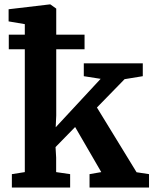

<svg xmlns="http://www.w3.org/2000/svg" viewBox="-20 -839 688 859"><path d="M33.1 0V-59.9L91 -69V-731L18.5 -743.3V-797.6L203.1 -819.4H205.2L231.6 -800.5V-322.3L229.2 -269.6L430.3 -486.3L354.9 -498.1V-555.7H618.8V-498.1L537.4 -484.8L413.7 -358L591 -68.4L646.7 -59.9V0H380.6V-59.9L433.1 -69L316.1 -270.7L228.5 -181L231.2 -133.9V-69L293.8 -59.9V0ZM19.3 -683.9H358.3V-618.6H19.3Z"/></svg>

Font: Merriweather Light
Style: Regular
Weight: 300
Designer: Eben Sorkin
Foundry: Eben Sorkin
Version: Version 2.100